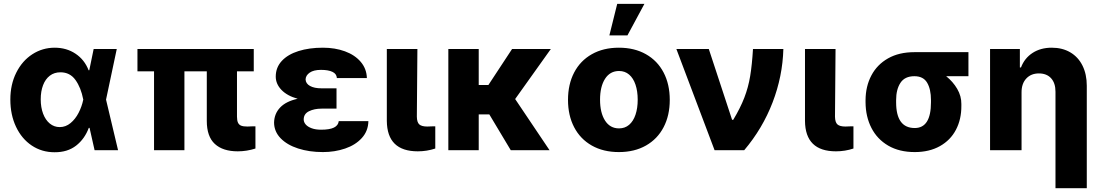

<svg xmlns="http://www.w3.org/2000/svg" viewBox="-20 -787 5765 1006"><path d="M34.2 -265.6Q34.2 -344.2 65.2 -406.2Q96.2 -468.3 149.4 -502.7Q202.6 -537.1 266.6 -537.1Q328.6 -537.1 375.7 -505.6Q422.9 -474.1 444.3 -418.9H447.8L470.7 -530.3H591.8L535.6 -265.1L598.6 0H475.6L449.2 -117.2H445.3Q423.8 -59.1 378.7 -23.9Q333.5 11.2 265.6 10.7Q199.2 10.7 146.5 -24.4Q93.8 -59.6 64 -122.6Q34.2 -185.5 34.2 -265.6ZM293 -121.1Q324.2 -121.1 349.6 -142.1Q375 -163.1 391.8 -195.8Q408.7 -228.5 416 -263.7L416.5 -265.1L416 -266.6Q404.3 -327.6 375.5 -367.9Q346.7 -408.2 296.9 -408.2Q264.2 -408.2 241 -390.4Q217.8 -372.6 205.6 -340.6Q193.4 -308.6 193.4 -266.6Q193.4 -224.6 205.8 -191.4Q218.3 -158.2 241 -139.6Q263.7 -121.1 293 -121.1Z M1309.6 -413.1H1221.7V-175.8Q1221.7 -155.3 1227.1 -144Q1232.4 -132.8 1243.9 -128.4Q1255.4 -124 1276.4 -124Q1293.9 -124 1300.8 -125H1318.4V-8.8Q1272.9 5.9 1225.6 5.9Q1147.5 5.9 1105.5 -33Q1063.5 -71.8 1063.5 -153.3V-413.1H946.3V0H787.1V-413.1H700.2V-530.3H1309.6Z M1539.6 -269.5Q1484.9 -284.7 1454.8 -315.9Q1424.8 -347.2 1424.8 -385.7Q1424.8 -433.6 1456.5 -467.8Q1488.3 -502 1544.2 -519.5Q1600.1 -537.1 1671.9 -537.1Q1735.4 -537.1 1787.4 -518.1Q1839.4 -499 1870.1 -462.9Q1900.9 -426.8 1902.3 -377.9H1745.1Q1743.7 -400.4 1721.7 -410.6Q1699.7 -420.9 1662.1 -420.9Q1623.5 -420.9 1602.8 -406.5Q1582 -392.1 1581.1 -371.1Q1582 -349.1 1604.2 -336.7Q1626.5 -324.2 1665 -324.2H1743.2V-217.8H1665Q1626.5 -217.8 1598.9 -204.1Q1571.3 -190.4 1571.3 -161.1Q1571.3 -147 1581.8 -134.8Q1592.3 -122.6 1613 -115Q1633.8 -107.4 1662.1 -107.4Q1707.5 -107.4 1730 -118.7Q1752.4 -129.9 1754.9 -152.3H1910.2Q1909.2 -100.6 1876 -64Q1842.8 -27.3 1788.6 -8.8Q1734.4 9.8 1671.9 9.8Q1600.1 9.8 1542 -9Q1483.9 -27.8 1450.2 -62.7Q1416.5 -97.7 1416 -144.5Q1417 -191.4 1448 -223.9Q1479 -256.3 1539.6 -269.5Z M2167 -530.3 2164.1 -175.8Q2164.6 -146 2177 -135Q2189.5 -124 2218.8 -124Q2238.3 -124 2245.1 -125H2260.7V-8.8Q2216.8 5.9 2168.9 5.9Q2008.3 5.9 2006.8 -153.3V-530.3Z M2488.3 -341.8H2539.1L2663.1 -530.3H2866.2L2679.2 -268.1L2859.4 0H2656.2L2543.9 -187.5H2488.3V0H2329.1V-530.3H2488.3Z M2956.1 -263.7Q2956.1 -345.2 2988.3 -407Q3020.5 -468.8 3080.8 -502.9Q3141.1 -537.1 3222.7 -537.1Q3304.2 -537.1 3364.5 -502.9Q3424.8 -468.8 3457 -407Q3489.3 -345.2 3489.3 -263.7Q3489.3 -182.1 3457 -120.4Q3424.8 -58.6 3364.5 -24.4Q3304.2 9.8 3222.7 9.8Q3141.1 9.8 3080.8 -24.4Q3020.5 -58.6 2988.3 -120.4Q2956.1 -182.1 2956.1 -263.7ZM3321.3 -264.6Q3321.3 -309.1 3309.8 -343.3Q3298.3 -377.4 3276.4 -396.2Q3254.4 -415 3223.6 -415Q3176.3 -415 3150.1 -374Q3124 -333 3124 -264.6Q3124 -196.3 3150.1 -155.3Q3176.3 -114.3 3223.6 -114.3Q3254.4 -114.3 3276.4 -133.1Q3298.3 -151.9 3309.8 -186Q3321.3 -220.2 3321.3 -264.6ZM3213.9 -766.6H3356.4L3267.6 -601.6H3172.9Z M3523.9 -530.3H3693.8L3815.9 -159.2H3821.8Q3858.9 -220.7 3879.9 -275.1Q3900.9 -329.6 3910.6 -388.4Q3920.4 -447.3 3925.3 -530.3H4084.5Q4080.6 -387.2 4028.1 -250.5Q3975.6 -113.8 3879.4 0H3724.1Z M4357.9 -530.3 4355 -175.8Q4355.5 -146 4367.9 -135Q4380.4 -124 4409.7 -124Q4429.2 -124 4436 -125H4451.7V-8.8Q4407.7 5.9 4359.9 5.9Q4199.2 5.9 4197.8 -153.3V-530.3Z M4771 -513.7H5054.2V-387.7H4937.5Q4973.1 -359.4 4995.4 -321.3Q5017.6 -283.2 5017.1 -242.2V-232.4Q5017.6 -162.1 4988.8 -107.2Q4960 -52.2 4904.5 -21.2Q4849.1 9.8 4772.9 9.8Q4691.9 9.8 4634 -23.9Q4576.2 -57.6 4545.9 -116.7Q4515.6 -175.8 4515.1 -251V-262.7Q4515.6 -335 4545.7 -391.8Q4575.7 -448.7 4633.1 -481.2Q4690.4 -513.7 4771 -513.7ZM4772.9 -116.2Q4857.9 -116.2 4857.9 -251V-262.7Q4857.9 -319.3 4837.9 -353.5Q4817.9 -387.7 4771 -387.7Q4720.7 -387.7 4698 -353Q4675.3 -318.4 4675.3 -262.7V-251Q4675.3 -116.2 4772.9 -116.2Z M5332.5 0H5167.5V-530.3H5323.7V-433.6H5329.6Q5348.1 -482.4 5390.4 -509.8Q5432.6 -537.1 5490.7 -537.1Q5546.4 -537.1 5587.9 -512.7Q5629.4 -488.3 5651.9 -443.1Q5674.3 -397.9 5674.3 -337.9V199.2H5510.3V-306.6Q5510.3 -351.6 5487.3 -377Q5464.4 -402.3 5423.3 -402.3Q5382.3 -402.3 5357.4 -375.7Q5332.5 -349.1 5332.5 -303.7Z"/></svg>

Font: Pretendard JP ExtraBold
Style: Regular
Weight: 800
Designer: Base glyphs from Inter by Rasmus Andersson; Hangeul glyphs from Noto Sans CJK(Source Han Sans) by Jang Soo-young and Kan
Foundry: Kil Hyung-jin
Version: Version 1.309